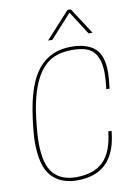

<svg xmlns="http://www.w3.org/2000/svg" viewBox="-107 -1073 806 1146"><g transform="rotate(-10 296.5 -500.0)"><path d="M509 -846ZM509 -846H485L394 -988L265 -846H239L385 -1006H405ZM267 6Q166 6 111 -55.5Q56 -117 56 -260Q56 -309 68 -402Q94 -607 168 -696.5Q242 -786 366 -786Q461 -786 510 -744Q559 -702 559 -598Q559 -566 551 -500H531Q538 -554 538 -595Q538 -724 456 -754Q420 -766 369 -766Q306 -766 261 -746Q123 -686 89 -402Q78 -313 78 -254Q78 -124 125.5 -69Q173 -14 264 -14Q372 -14 429 -70.5Q486 -127 499 -250H519L516 -226Q486 6 267 6Z"/></g></svg>

Font: Tanohe Sans Thin
Style: Italic
Weight: 100
Designer: Village Type and Design LLC & Cristiano Sobral
Foundry: Cooper Hewitt Smithsonian Design Museum
Version: Version 1.00;September 29, 2021;FontCreator 13.0.0.2655 64-b